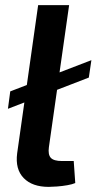

<svg xmlns="http://www.w3.org/2000/svg" viewBox="-20 -720 377 750"><path d="M337 -485 327 -417 11 -295 20 -363ZM250 -700 171 -145Q167 -116 178.5 -103.5Q190 -91 222 -91H268L274 -5Q263 0 243 3.5Q223 7 202.5 8.5Q182 10 170 10Q106 10 72.5 -24.5Q39 -59 47 -121L129 -700Z"/></svg>

Font: Exo 2 SemiBold
Style: Italic
Weight: 600
Italic angle: -8°
Designer: Natanael Gama
Foundry: Natanael Gama
Version: Version 2.010